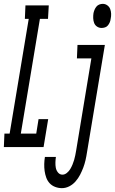

<svg xmlns="http://www.w3.org/2000/svg" viewBox="-55 -763 597 996"><path d="M-35 0 -32 -70H-5L94 -665H74L77 -735H198L194 -665H152L53 -70H133L145 -145H195L171 0ZM472 -618Q459 -618 448.5 -625Q438 -632 433.5 -643.5Q429 -655 428.5 -668.5Q428 -682 430 -695Q432 -704 435.5 -712.5Q439 -721 445 -728.5Q451 -736 460 -739.5Q469 -743 478 -743Q491 -743 501.5 -735.5Q512 -728 516.5 -716.5Q521 -705 521.5 -691.5Q522 -678 519 -665Q518 -656 514.5 -647.5Q511 -639 505 -631.5Q499 -624 490 -621Q481 -618 472 -618ZM266 213Q248 213 231 206.5Q214 200 202.5 187.5Q191 175 185 158.5Q179 142 176.5 124Q174 106 174.5 87.5Q175 69 178 51H235Q233 65 232.5 79.5Q232 94 234.5 107.5Q237 121 246 132Q255 143 269 143Q281 143 292 134Q303 125 309.5 114Q316 103 321 91Q326 79 329.5 67Q333 55 335.5 42.5Q338 30 340 18L419 -460H344L347 -530H489L396 29Q393 49 388.5 68.5Q384 88 377 106.5Q370 125 360.5 143.5Q351 162 337 178Q323 194 304.5 203.5Q286 213 266 213Z"/></svg>

Font: Iosevka Slab Oblique
Style: Regular
Weight: 400
Italic angle: -9°
Monospace: yes
Designer: Belleve Invis
Foundry: Belleve Invis
Version: Version 11.1.1; ttfautohint (v1.8.3)